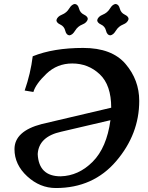

<svg xmlns="http://www.w3.org/2000/svg" viewBox="-20 -947 752 977"><path d="M288.6 -49.8Q379.9 -52.2 451.4 -123.8Q522.9 -195.3 542 -335.4L292 -276.9Q177.2 -252 171.9 -163.1Q177.2 -49.8 288.6 -49.8ZM264.2 9.8Q183.1 9.8 118.4 -49.8Q53.7 -109.4 53.7 -188Q53.7 -279.8 192.9 -315.9L545.9 -398.9Q545.9 -514.2 487.5 -569.1Q429.2 -624 347.7 -624Q271 -624 216.3 -571.8Q161.6 -519.5 149.9 -479L105.5 -486.3Q135.7 -572.8 146.5 -660.6Q252 -703.1 403.3 -703.1Q549.3 -703.1 618.9 -621.6Q688.5 -540 688.5 -433.6Q688.5 -264.6 571.5 -127.4Q454.6 9.8 264.2 9.8ZM333 -767.1Q317.4 -768.6 312 -790.8Q306.6 -813 286.9 -822Q267.1 -831.1 267.1 -844.7Q271.5 -862.8 295.2 -872.3Q318.8 -881.8 332 -903.6Q345.2 -925.3 360.8 -926.8Q376.5 -925.3 382.1 -903.6Q387.7 -881.8 407.2 -872.6Q426.8 -863.3 426.8 -850.1Q422.4 -831.5 398.9 -822.3Q375.5 -813 362.1 -790.8Q348.6 -768.6 333 -767.1ZM540.5 -767.1Q524.9 -768.6 519.5 -790.8Q514.2 -813 494.4 -822Q474.6 -831.1 474.6 -844.7Q479 -862.8 502.7 -872.3Q526.4 -881.8 539.6 -903.6Q552.7 -925.3 568.4 -926.8Q584 -925.3 589.6 -903.6Q595.2 -881.8 614.7 -872.6Q634.3 -863.3 634.3 -850.1Q629.9 -831.5 606.4 -822.3Q583 -813 569.6 -790.8Q556.2 -768.6 540.5 -767.1Z"/></svg>

Font: Kelvinch
Style: Bold Italic
Weight: 700
Italic angle: -10°
Designer: Paul James Miller
Foundry: High-Logic / Made with FontCreator
Version: Version 3.30 September 23, 2016